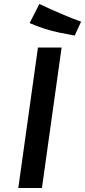

<svg xmlns="http://www.w3.org/2000/svg" viewBox="-20 -946 428 966"><path d="M191 0 290 -707H171L72 0ZM356 -767 388 -837Q308 -865 178 -926L129 -830Q199 -799 278 -782Z"/></svg>

Font: Brisa Sans Medium
Style: Italic
Weight: 600
Italic angle: -8°
Designer: Dalton Maag Ltd
Foundry: Dalton Maag Ltd
Version: Version 1.101;July 10, 2019;FontCreator 11.5.0.2425 64-bit